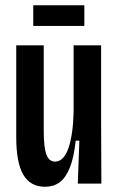

<svg xmlns="http://www.w3.org/2000/svg" viewBox="-20 -701 453 733"><path d="M152 12Q96 12 69 -34Q42 -80 42 -177V-528H147V-201Q147 -139 157 -111.5Q167 -84 190 -84Q207 -84 220 -97.5Q233 -111 241.5 -136Q250 -161 255 -195.5Q260 -230 261 -272V-528H366V-232L367 0H277L283 -164H269Q262 -98 246 -59.5Q230 -21 207 -4.5Q184 12 152 12ZM107 -602V-681H302V-602Z"/></svg>

Font: Bricolage Grotesque 48pt Condensed Medium
Style: Regular
Weight: 500
Width: 3
Designer: Mathieu Triay
Foundry: Atelier Triay
Version: Version 1.001;gftools[0.9.33.dev8+g029e19f]